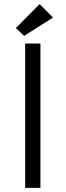

<svg xmlns="http://www.w3.org/2000/svg" viewBox="-20 -911 318 931"><path d="M176 0H102V-700H176ZM237 -826 97 -737 57 -775 172 -891Z"/></svg>

Font: Tilda Sans
Style: Regular
Weight: 400
Designer: ParaType Ltd
Foundry: ParaType Ltd
Version: Version 1.009